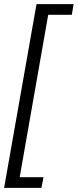

<svg xmlns="http://www.w3.org/2000/svg" viewBox="-24 -755 379 936"><path d="M-4 161 154 -735H335L326 -683H211L72 109H188L178 161Z"/></svg>

Font: Archivo Condensed Light
Style: Italic
Weight: 300
Width: 3
Italic angle: -10°
Designer: Hector Gatti
Foundry: Omnibus-Type
Version: Version 2.001